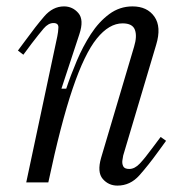

<svg xmlns="http://www.w3.org/2000/svg" viewBox="-20 -570 540 600"><path d="M347 10Q319 10 301 -11Q283 -32 296 -77L399 -424Q409 -457 401.5 -477Q394 -497 363 -497Q321 -497 282.5 -449.5Q244 -402 207 -293Q170 -184 131 0H62L159 -456Q162 -470 162.5 -484Q163 -498 147 -498Q131 -498 116.5 -481Q102 -464 79 -434L53 -399L36 -412L59 -443Q91 -487 118 -518.5Q145 -550 180 -550Q207 -550 225 -529Q243 -508 228 -463L172 -293H187Q201 -335 220 -380Q239 -425 264 -463.5Q289 -502 321.5 -526Q354 -550 394 -550Q440 -550 462.5 -518Q485 -486 468 -430L365 -84Q364 -79 362.5 -69Q361 -59 365 -50.5Q369 -42 384 -42Q401 -42 417 -59Q433 -76 455 -106L482 -142L499 -130L475 -97Q444 -54 415.5 -22Q387 10 347 10Z"/></svg>

Font: Xanh Mono
Style: Italic
Weight: 400
Italic angle: -12°
Monospace: yes
Designer: Lam Bao, Duy Dao
Foundry: Yellow Type Foundry
Version: Version 3.101; ttfautohint (v1.8.3)